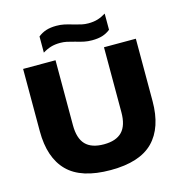

<svg xmlns="http://www.w3.org/2000/svg" viewBox="-134 -1066 1130 1196"><g transform="rotate(-15 431.5 -468.0)"><path d="M68 -338V-740H277V-321Q277 -236 315.5 -196Q354 -156 433.5 -156Q512.5 -156 551 -196Q589.5 -236 589.5 -321V-740H795V-338Q795 -167 707.8 -78.5Q620.5 10 433.5 10Q243.5 10 155.8 -78.5Q68 -167 68 -338ZM425 -820Q394.5 -828.5 374.5 -832.8Q354.5 -837 332 -837Q298.5 -837 272.5 -829.2Q246.5 -821.5 219 -804.5V-909Q243 -928 270.8 -937Q298.5 -946 337 -946Q363.5 -946 386.2 -941.2Q409 -936.5 442 -926.5Q471 -918 491.8 -913.5Q512.5 -909 535 -909Q568.5 -909 594.5 -916.8Q620.5 -924.5 648 -941.5V-837Q624 -818 596.2 -809.5Q568.5 -801 530 -801Q503 -801 479.8 -805.8Q456.5 -810.5 425 -820Z"/></g></svg>

Font: Encode Sans Expanded ExtraBold
Style: Regular
Weight: 800
Width: 7
Designer: Multiple Designers
Foundry: Impallari Type
Version: Version 2.000